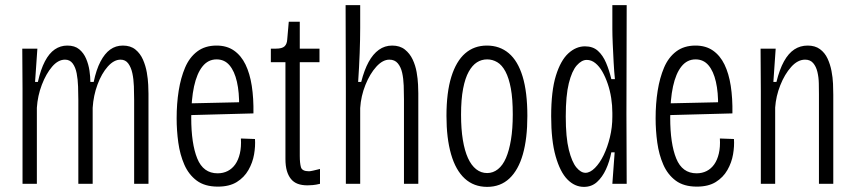

<svg xmlns="http://www.w3.org/2000/svg" viewBox="-20 -718 3340 750"><path d="M68 0V-370L67 -528H126L117 -398H128Q139 -447 155.5 -478.5Q172 -510 194 -525Q216 -540 243 -540Q272 -540 289.5 -525.5Q307 -511 316.5 -488.5Q326 -466 329.5 -442Q333 -418 333 -398H346Q356 -446 372.5 -477.5Q389 -509 410.5 -524.5Q432 -540 460 -540Q490 -540 509 -524.5Q528 -509 538.5 -485Q549 -461 553.5 -435Q558 -409 559 -386.5Q560 -364 560 -352V0H504V-328Q504 -353 503 -381Q502 -409 497 -432Q492 -455 481 -470Q470 -485 451 -485Q425 -485 401 -458Q377 -431 361 -388Q345 -345 342 -297V0H286V-327Q286 -352 285 -380Q284 -408 279.5 -431.5Q275 -455 264 -470Q253 -485 234 -485Q207 -485 183.5 -457.5Q160 -430 143.5 -387Q127 -344 124 -297V0Z M831 11Q780 11 748.5 -12.5Q717 -36 700 -75Q683 -114 676.5 -161Q670 -208 670 -256Q670 -313 678 -363.5Q686 -414 703 -454Q720 -494 750.5 -517Q781 -540 826 -540Q866 -540 894 -520.5Q922 -501 939 -466Q956 -431 963.5 -382.5Q971 -334 970 -275L709 -268V-314L934 -319L914 -302Q915 -357 905.5 -398.5Q896 -440 876.5 -463Q857 -486 826 -486Q793 -486 771 -458.5Q749 -431 738 -380.5Q727 -330 727 -258Q727 -157 750.5 -99Q774 -41 830 -41Q852 -41 869.5 -50Q887 -59 899 -76Q911 -93 917 -118.5Q923 -144 921 -177L976 -175Q978 -147 972.5 -115Q967 -83 950.5 -54Q934 -25 905 -7Q876 11 831 11Z M1181 6Q1159 6 1143 0Q1127 -6 1116.5 -19Q1106 -32 1100.5 -51Q1095 -70 1095 -97V-475H1038V-528H1058Q1082 -528 1091.5 -537Q1101 -546 1102 -564L1108 -633H1151V-528H1228V-475H1151V-109Q1151 -81 1155.5 -65Q1160 -49 1187 -49Q1192 -49 1203 -51.5Q1214 -54 1230 -58V0Q1214 4 1201.5 5Q1189 6 1181 6Z M1331 0V-360L1330 -698H1387V-609Q1387 -588 1386.5 -563Q1386 -538 1385 -511Q1384 -484 1382.5 -455.5Q1381 -427 1379 -398H1391Q1403 -445 1420 -476Q1437 -507 1460 -523.5Q1483 -540 1512 -540Q1542 -540 1561.5 -524.5Q1581 -509 1592 -485.5Q1603 -462 1607.5 -436Q1612 -410 1613 -387.5Q1614 -365 1614 -354V0H1558V-330Q1558 -356 1557 -383.5Q1556 -411 1551 -433.5Q1546 -456 1534 -470.5Q1522 -485 1501 -485Q1475 -485 1450 -457.5Q1425 -430 1407.5 -386.5Q1390 -343 1387 -296V0Z M1883 12Q1831 12 1795.5 -20.5Q1760 -53 1742 -115.5Q1724 -178 1724 -265Q1724 -357 1743 -418Q1762 -479 1797 -509.5Q1832 -540 1882 -540Q1932 -540 1967.5 -510Q2003 -480 2021.5 -419Q2040 -358 2040 -265Q2040 -177 2022.5 -115.5Q2005 -54 1970 -21Q1935 12 1883 12ZM1883 -42Q1906 -42 1925 -57Q1944 -72 1956.5 -101Q1969 -130 1976 -172.5Q1983 -215 1983 -271Q1983 -332 1975.5 -372.5Q1968 -413 1954.5 -438.5Q1941 -464 1922.5 -475Q1904 -486 1883 -486Q1861 -486 1843 -474.5Q1825 -463 1811 -438Q1797 -413 1789 -371.5Q1781 -330 1781 -270Q1781 -214 1788 -171.5Q1795 -129 1808 -100.5Q1821 -72 1840 -57Q1859 -42 1883 -42Z M2261 12Q2225 12 2196.5 -17Q2168 -46 2150.5 -107.5Q2133 -169 2133 -264Q2133 -363 2151.5 -422.5Q2170 -482 2200 -509.5Q2230 -537 2265 -537Q2296 -537 2315.5 -519.5Q2335 -502 2347.5 -472.5Q2360 -443 2368 -409H2382Q2379 -438 2377 -475Q2375 -512 2373.5 -547Q2372 -582 2372 -605V-698H2428L2427 -274L2428 0H2372L2381 -123H2368Q2361 -87 2347 -56.5Q2333 -26 2312 -7Q2291 12 2261 12ZM2267 -43Q2285 -43 2304 -62Q2323 -81 2338 -112Q2353 -143 2362.5 -182Q2372 -221 2372 -262V-277Q2372 -306 2367.5 -335Q2363 -364 2354 -390.5Q2345 -417 2333 -438Q2321 -459 2305.5 -471.5Q2290 -484 2272 -484Q2252 -484 2233 -462.5Q2214 -441 2202 -393Q2190 -345 2190 -263Q2190 -181 2202 -133Q2214 -85 2231.5 -64Q2249 -43 2267 -43Z M2702 11Q2651 11 2619.5 -12.5Q2588 -36 2571 -75Q2554 -114 2547.5 -161Q2541 -208 2541 -256Q2541 -313 2549 -363.5Q2557 -414 2574 -454Q2591 -494 2621.5 -517Q2652 -540 2697 -540Q2737 -540 2765 -520.5Q2793 -501 2810 -466Q2827 -431 2834.5 -382.5Q2842 -334 2841 -275L2580 -268V-314L2805 -319L2785 -302Q2786 -357 2776.5 -398.5Q2767 -440 2747.5 -463Q2728 -486 2697 -486Q2664 -486 2642 -458.5Q2620 -431 2609 -380.5Q2598 -330 2598 -258Q2598 -157 2621.5 -99Q2645 -41 2701 -41Q2723 -41 2740.5 -50Q2758 -59 2770 -76Q2782 -93 2788 -118.5Q2794 -144 2792 -177L2847 -175Q2849 -147 2843.5 -115Q2838 -83 2821.5 -54Q2805 -25 2776 -7Q2747 11 2702 11Z M2952 0V-362L2951 -528H3010L3001 -398H3013Q3025 -447 3042.5 -478.5Q3060 -510 3083 -525Q3106 -540 3135 -540Q3164 -540 3183 -526Q3202 -512 3212.5 -489.5Q3223 -467 3228 -441Q3233 -415 3234 -391Q3235 -367 3235 -348V0H3179V-350Q3179 -369 3178.5 -392.5Q3178 -416 3173 -437Q3168 -458 3156.5 -471.5Q3145 -485 3125 -485Q3096 -485 3070.5 -456.5Q3045 -428 3028 -385Q3011 -342 3008 -298V0Z"/></svg>

Font: Bricolage Grotesque Condensed ExtraLight
Style: Regular
Weight: 250
Width: 3
Designer: Mathieu Triay
Foundry: Atelier Triay
Version: Version 1.000;gftools[0.9.30]